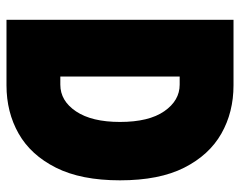

<svg xmlns="http://www.w3.org/2000/svg" viewBox="-94 -646 740 592"><g transform="rotate(90 276.0 -350.0)"><path d="M243 -700H41V0H243Q326 0 392 -37.5Q458 -75 497 -152.5Q536 -230 536 -350Q536 -471 497 -548Q458 -625 392 -662.5Q326 -700 243 -700ZM241 -166H216V-534H241Q290 -534 323 -486.5Q356 -439 356 -350Q356 -263 323.5 -214.5Q291 -166 241 -166Z"/></g></svg>

Font: Phudu Light ExtraBold
Style: Regular
Weight: 800
Version: Version 1.005;gftools[0.9.23]